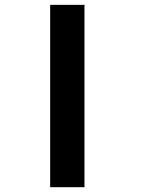

<svg xmlns="http://www.w3.org/2000/svg" viewBox="-20 -780 642 800"><path d="M189 -759.8H332V0H189Z"/></svg>

Font: Hack
Style: Bold
Weight: 700
Monospace: yes
Designer: Christopher Simpkins
Foundry: Christopher Simpkins
Version: Version 2.017